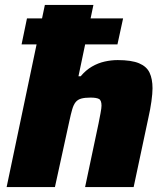

<svg xmlns="http://www.w3.org/2000/svg" viewBox="-20 -763 673 783"><path d="M68 -582 90 -688H482L459 -582ZM7 0 163 -743H361L300 -452H309Q330 -477 355 -491.5Q380 -506 407 -512Q434 -518 460 -518Q516 -518 547 -505Q578 -492 590 -466.5Q602 -441 602 -403Q602 -382 597.5 -349.5Q593 -317 585 -282L525 0H327L382 -260Q386 -280 390 -301.5Q394 -323 394 -332Q394 -354 383.5 -359.5Q373 -365 349 -365Q326 -365 311.5 -361Q297 -357 288.5 -346.5Q280 -336 274.5 -317Q269 -298 263 -270L204 0Z"/></svg>

Font: Saira SemiExpanded ExtraBold
Style: Italic
Weight: 800
Width: 6
Italic angle: -12°
Designer: Hector Gatti with collaboration of the Omnibus-Type team
Foundry: Omnibus-Type
Version: Version 1.101